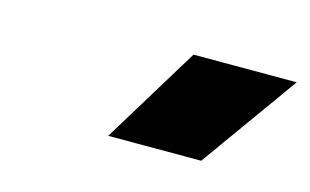

<svg xmlns="http://www.w3.org/2000/svg" viewBox="-40 -867 586 363"><g transform="rotate(15 252.5 -685.0)"><path d="M505 -780 369 -590H187L303 -780Z"/></g></svg>

Font: Tanohe Sans Black
Style: Italic
Weight: 900
Designer: Village Type and Design LLC & Cristiano Sobral
Foundry: Cooper Hewitt Smithsonian Design Museum
Version: Version 1.00;January 12, 2020;FontCreator 12.0.0.2547 64-bit